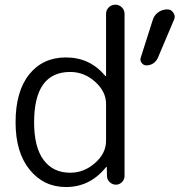

<svg xmlns="http://www.w3.org/2000/svg" viewBox="-20 -792 769 800"><path d="M499 -58.6Q499 -43.9 488.3 -33.2Q477.5 -22.5 462.9 -22.5Q448.2 -22.5 437 -33.2Q425.8 -43.9 425.8 -58.6L424.8 -95.7Q424.8 -96.7 423.8 -96.7Q422.9 -96.7 421.9 -95.7Q355.5 -12.7 254.9 -12.7Q162.1 -12.7 103.5 -85Q44.9 -157.2 44.9 -282.2Q44.9 -411.1 101.6 -481.9Q158.2 -552.7 254.9 -552.7Q354.5 -552.7 418.9 -475.6Q419.9 -474.6 420.9 -474.6Q421.9 -474.6 421.9 -475.6V-734.4Q421.9 -750 433.1 -761.2Q444.3 -772.5 460.4 -772.5Q476.6 -772.5 487.8 -761.2Q499 -750 499 -734.4ZM616.2 -708Q622.1 -728.5 639.2 -740.7Q656.2 -752.9 676.8 -752.9Q693.4 -752.9 702.1 -739.3Q708 -730.5 708 -722.7Q708 -715.8 705.1 -710L637.7 -550.8Q630.9 -536.1 618.2 -527.8Q605.5 -519.5 589.8 -519.5Q578.1 -519.5 570.3 -529.8Q562.5 -540 566.4 -551.8ZM122.1 -282.2Q122.1 -178.7 161.6 -125.5Q201.2 -72.3 272.5 -72.3Q330.1 -72.3 376 -112.8Q421.9 -153.3 421.9 -205.1V-359.4Q421.9 -410.2 376.5 -451.2Q331.1 -492.2 272.5 -492.2Q122.1 -492.2 122.1 -282.2Z"/></svg>

Font: Gen Jyuu Gothic Normal
Style: Regular
Weight: 300
Designer: [Source Han Sans]
Ryoko NISHIZUKA  (kana & ideographs); Paul D. Hunt (Latin, Greek & Cyrillic); Wenlong ZHANG  (bopomofo
Version: Version 1.002.20150607